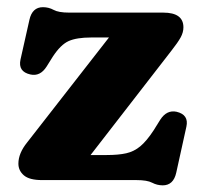

<svg xmlns="http://www.w3.org/2000/svg" viewBox="-20 -514 575 548"><path d="M469 -369 238.5 -71.5H284.5Q318 -71.5 340.2 -76.5Q362.5 -81.5 380.5 -96.5Q398.5 -111.5 418.5 -142L437.5 -172.5Q456 -201 484 -195Q519.5 -186.5 512 -152.5L483 -21Q475 15 444.5 15Q428.5 15 414.2 7.5Q400 0 369.5 0H100Q64 0 48.2 -13.5Q32.5 -27 32.5 -47Q32.5 -76.5 57.5 -107.5L291 -407H240Q199 -407 176 -396.8Q153 -386.5 130.5 -352L113 -324Q94.5 -295 66.5 -301.5Q31 -309.5 38.5 -344L64 -457.5Q72 -493.5 102.5 -493.5Q119 -493.5 133 -485.8Q147 -478 177.5 -478H446Q503.5 -478 503.5 -436Q503.5 -421.5 495.5 -407Q487.5 -392.5 469 -369Z"/></svg>

Font: Fraunces 9pt S100
Style: Bold
Weight: 700
Version: Version 1.000; ttfautohint (v1.8.3)